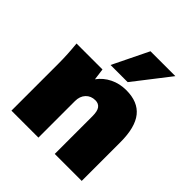

<svg xmlns="http://www.w3.org/2000/svg" viewBox="-206 -906 1047 1047"><g transform="rotate(45 317.5 -382.5)"><path d="M253.9 -558.1 355 -765.1H546.9L386.2 -558.1ZM47.9 0V-365.2Q47.9 -433.1 40 -509.8H240.2L249 -442.9Q276.4 -480.5 318.6 -501.2Q360.8 -522 412.1 -522Q502.4 -522 546.1 -467.3Q589.8 -412.6 589.8 -298.8V0H381.8V-291Q381.8 -330.1 369.1 -346.9Q356.4 -363.8 332 -363.8Q297.9 -363.8 276.9 -341.3Q255.9 -318.8 255.9 -282.2V0Z"/></g></svg>

Font: Mulish ExtraBlack
Style: Regular
Weight: 1000
Designer: Vernon Adams
Foundry: Vernon Adams
Version: Version 3.603; ttfautohint (v1.8.3)